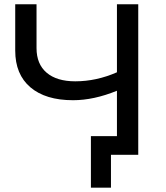

<svg xmlns="http://www.w3.org/2000/svg" viewBox="-20 -720 772 893"><path d="M50.8 -484.9V-700.2H149.9V-496.1Q149.9 -421.9 197 -381.8Q244.1 -341.8 330.1 -341.8Q428.2 -341.8 523.9 -383.8V-700.2H623V0H496.1V152.8H402.8V-86.9H523.9V-297.9Q416 -253.9 319.8 -253.9Q191.9 -253.9 121.3 -314Q50.8 -374 50.8 -484.9Z"/></svg>

Font: Montserrat Medium
Style: Regular
Weight: 500
Designer: Julieta Ulanovsky
Foundry: Julieta Ulanovsky
Version: Version 7.200